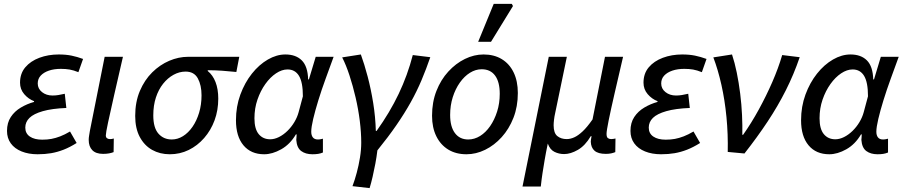

<svg xmlns="http://www.w3.org/2000/svg" viewBox="-20 -781 4645 987"><path d="M173 12Q127 12 91 -2.5Q55 -17 35.5 -44Q16 -71 16 -108Q16 -150 35.5 -179.5Q55 -209 87 -228Q119 -247 155 -257V-261Q126 -272 104.5 -297Q83 -322 83 -356Q83 -403 110 -435Q137 -467 182.5 -484Q228 -501 282 -501Q319 -501 348 -495Q377 -489 407 -478L383 -410Q358 -420 338 -423.5Q318 -427 293 -427Q258 -427 231.5 -418Q205 -409 189.5 -392.5Q174 -376 174 -352Q174 -325 196 -307.5Q218 -290 250 -290Q266 -290 280.5 -292.5Q295 -295 313 -299L321 -226Q247 -223 200 -209.5Q153 -196 131.5 -175Q110 -154 110 -125Q110 -95 133.5 -79Q157 -63 197 -63Q223 -63 244.5 -67Q266 -71 289.5 -80Q313 -89 340 -105L374 -46Q339 -24 307 -11.5Q275 1 243 6.5Q211 12 173 12Z M510 10Q473 10 454.5 -9Q436 -28 436 -62Q436 -72 438 -83.5Q440 -95 442 -108L518 -489H612Q587 -380 567 -293Q547 -206 535.5 -151.5Q524 -97 524 -85Q524 -75 530 -70.5Q536 -66 545 -66Q549 -66 554 -66.5Q559 -67 565 -69L564 1Q554 5 540.5 7.5Q527 10 510 10Z M853 12Q802 12 762 -10.5Q722 -33 698.5 -77Q675 -121 675 -185Q675 -257 699 -313.5Q723 -370 762.5 -409Q802 -448 850 -468.5Q898 -489 947 -489H1210L1195 -411Q1156 -415 1121 -417.5Q1086 -420 1048 -420V-416Q1074 -395 1088 -359Q1102 -323 1102 -274Q1102 -214 1083 -162.5Q1064 -111 1029.5 -71.5Q995 -32 950 -10Q905 12 853 12ZM863 -64Q893 -64 920.5 -81Q948 -98 969.5 -129Q991 -160 1003.5 -201.5Q1016 -243 1016 -291Q1016 -343 997 -378Q978 -413 934 -413Q902 -413 872 -396.5Q842 -380 818.5 -350.5Q795 -321 781.5 -280Q768 -239 768 -188Q768 -124 794.5 -94Q821 -64 863 -64Z M1338 12Q1270 12 1231.5 -34Q1193 -80 1193 -163Q1193 -233 1215.5 -294.5Q1238 -356 1275 -402.5Q1312 -449 1357 -475Q1402 -501 1447 -501Q1501 -501 1531.5 -470.5Q1562 -440 1564 -373H1568L1603 -489H1695Q1675 -434 1654 -376.5Q1633 -319 1616.5 -265.5Q1600 -212 1590 -169.5Q1580 -127 1580 -104Q1580 -85 1588.5 -74.5Q1597 -64 1614 -64Q1623 -64 1629 -65.5Q1635 -67 1640 -68V3Q1628 8 1615.5 10Q1603 12 1586 12Q1551 12 1528.5 -4.5Q1506 -21 1503 -62Q1503 -66 1504 -74Q1505 -82 1505 -90H1501Q1471 -39 1425.5 -13.5Q1380 12 1338 12ZM1369 -65Q1391 -65 1414 -76.5Q1437 -88 1457.5 -108Q1478 -128 1493 -153Q1508 -178 1515 -204L1537 -286Q1537 -358 1517 -391Q1497 -424 1458 -424Q1429 -424 1399 -404Q1369 -384 1344 -349Q1319 -314 1303.5 -269Q1288 -224 1288 -173Q1288 -118 1310 -91.5Q1332 -65 1369 -65Z M1792 176Q1804 144 1814 106.5Q1824 69 1830.5 29Q1837 -11 1837 -48Q1837 -100 1829.5 -160Q1822 -220 1808 -280Q1794 -340 1776.5 -393.5Q1759 -447 1739 -486L1835 -501Q1853 -452 1870 -387.5Q1887 -323 1898.5 -251.5Q1910 -180 1912 -108H1916Q1984 -203 2029.5 -298.5Q2075 -394 2102 -498L2192 -487Q2171 -426 2147 -369Q2123 -312 2091.5 -255.5Q2060 -199 2018 -138Q1976 -77 1920 -8Q1916 26 1909.5 60.5Q1903 95 1895.5 127.5Q1888 160 1880 186Z M2378 12Q2324 12 2284.5 -12Q2245 -36 2223 -80.5Q2201 -125 2201 -186Q2201 -256 2223.5 -313.5Q2246 -371 2284.5 -413Q2323 -455 2370 -478Q2417 -501 2466 -501Q2520 -501 2559.5 -477Q2599 -453 2620.5 -408.5Q2642 -364 2642 -303Q2642 -233 2619.5 -175.5Q2597 -118 2559 -76Q2521 -34 2474 -11Q2427 12 2378 12ZM2387 -64Q2419 -64 2448 -82Q2477 -100 2499.5 -132.5Q2522 -165 2535.5 -207.5Q2549 -250 2549 -299Q2549 -360 2525 -392.5Q2501 -425 2456 -425Q2425 -425 2396 -407Q2367 -389 2344 -356.5Q2321 -324 2307.5 -281.5Q2294 -239 2294 -190Q2294 -130 2318.5 -97Q2343 -64 2387 -64ZM2438 -566 2518 -761H2611L2617 -750L2504 -566Z M2666 178 2801 -489H2894L2834 -200Q2830 -183 2828 -165.5Q2826 -148 2826 -137Q2826 -97 2845 -81.5Q2864 -66 2893 -66Q2912 -66 2932 -75Q2952 -84 2975 -105.5Q2998 -127 3026 -167L3090 -489H3183Q3159 -386 3139.5 -301.5Q3120 -217 3109 -162.5Q3098 -108 3098 -93Q3098 -76 3105 -71Q3112 -66 3122 -66Q3127 -66 3133 -67Q3139 -68 3144 -69L3143 1Q3133 5 3121.5 7.5Q3110 10 3094 10Q3055 10 3036.5 -6Q3018 -22 3017 -53Q3017 -58 3018 -63.5Q3019 -69 3021 -81H3017Q2988 -32 2950.5 -10.5Q2913 11 2880 11Q2853 11 2830 -0.5Q2807 -12 2796 -43Q2786 5 2780 40.5Q2774 76 2769 108Q2764 140 2760 178Z M3378 12Q3332 12 3296 -2.5Q3260 -17 3240.5 -44Q3221 -71 3221 -108Q3221 -150 3240.5 -179.5Q3260 -209 3292 -228Q3324 -247 3360 -257V-261Q3331 -272 3309.5 -297Q3288 -322 3288 -356Q3288 -403 3315 -435Q3342 -467 3387.5 -484Q3433 -501 3487 -501Q3524 -501 3553 -495Q3582 -489 3612 -478L3588 -410Q3563 -420 3543 -423.5Q3523 -427 3498 -427Q3463 -427 3436.5 -418Q3410 -409 3394.5 -392.5Q3379 -376 3379 -352Q3379 -325 3401 -307.5Q3423 -290 3455 -290Q3471 -290 3485.5 -292.5Q3500 -295 3518 -299L3526 -226Q3452 -223 3405 -209.5Q3358 -196 3336.5 -175Q3315 -154 3315 -125Q3315 -95 3338.5 -79Q3362 -63 3402 -63Q3428 -63 3449.5 -67Q3471 -71 3494.5 -80Q3518 -89 3545 -105L3579 -46Q3544 -24 3512 -11.5Q3480 1 3448 6.5Q3416 12 3378 12Z M3721 0Q3723 -91 3714.5 -179Q3706 -267 3688.5 -345Q3671 -423 3647 -486L3743 -501Q3757 -459 3767.5 -407.5Q3778 -356 3785 -300Q3792 -244 3794.5 -189.5Q3797 -135 3796 -88H3800Q3843 -149 3881 -218.5Q3919 -288 3950 -359Q3981 -430 4001 -498L4091 -487Q4061 -399 4020 -317.5Q3979 -236 3926 -156Q3873 -76 3807 8Z M4243 12Q4175 12 4136.5 -34Q4098 -80 4098 -163Q4098 -233 4120.5 -294.5Q4143 -356 4180 -402.5Q4217 -449 4262 -475Q4307 -501 4352 -501Q4406 -501 4436.5 -470.5Q4467 -440 4469 -373H4473L4508 -489H4600Q4580 -434 4559 -376.5Q4538 -319 4521.5 -265.5Q4505 -212 4495 -169.5Q4485 -127 4485 -104Q4485 -85 4493.5 -74.5Q4502 -64 4519 -64Q4528 -64 4534 -65.5Q4540 -67 4545 -68V3Q4533 8 4520.5 10Q4508 12 4491 12Q4456 12 4433.5 -4.5Q4411 -21 4408 -62Q4408 -66 4409 -74Q4410 -82 4410 -90H4406Q4376 -39 4330.5 -13.5Q4285 12 4243 12ZM4274 -65Q4296 -65 4319 -76.5Q4342 -88 4362.5 -108Q4383 -128 4398 -153Q4413 -178 4420 -204L4442 -286Q4442 -358 4422 -391Q4402 -424 4363 -424Q4334 -424 4304 -404Q4274 -384 4249 -349Q4224 -314 4208.5 -269Q4193 -224 4193 -173Q4193 -118 4215 -91.5Q4237 -65 4274 -65Z"/></svg>

Font: Source Sans 3 Medium
Style: Italic
Weight: 500
Italic angle: -11°
Designer: Paul D. Hunt
Foundry: Adobe
Version: Version 3.052;hotconv 1.1.0;makeotfexe 2.6.0